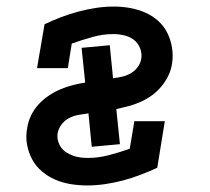

<svg xmlns="http://www.w3.org/2000/svg" viewBox="-20 -558 640 586"><path d="M246 8Q221 8 196 4Q171 0 149 -9.5Q127 -19 108.5 -34.5Q90 -50 78.5 -71Q67 -92 62.5 -117Q58 -142 63 -167Q66 -187 74.5 -205Q83 -223 97 -238.5Q111 -254 128 -265.5Q145 -277 163.5 -285Q182 -293 201.5 -298Q221 -303 240 -306L229 -412L315 -420L325 -319Q339 -321 352.5 -324Q366 -327 378.5 -334Q391 -341 400 -353Q409 -365 411 -378Q414 -395 407.5 -411Q401 -427 388.5 -436.5Q376 -446 359.5 -450Q343 -454 326 -454Q294 -454 262 -445Q230 -436 199 -425L187 -350H93L116 -484Q141 -496 167.5 -506Q194 -516 220.5 -523Q247 -530 274 -534Q301 -538 328 -538Q353 -538 377.5 -533.5Q402 -529 423.5 -519.5Q445 -510 462.5 -494.5Q480 -479 490.5 -458Q501 -437 505 -412.5Q509 -388 505 -363Q502 -344 493.5 -326.5Q485 -309 472 -293.5Q459 -278 443 -266.5Q427 -255 409 -247Q391 -239 372 -234Q353 -229 335 -225L346 -118L260 -110L250 -212Q235 -210 220.5 -207.5Q206 -205 192.5 -198.5Q179 -192 169 -179.5Q159 -167 156 -152Q154 -140 157 -128.5Q160 -117 166.5 -108Q173 -99 182.5 -93Q192 -87 202.5 -83Q213 -79 225 -77.5Q237 -76 249 -76Q280 -76 312.5 -84.5Q345 -93 376 -104L390 -188H483L460 -46Q434 -34 407.5 -24Q381 -14 354.5 -7Q328 0 300.5 4Q273 8 246 8Z"/></svg>

Font: Iosevka Curly Slab MdEx
Style: Italic
Weight: 500
Width: 7
Italic angle: -9°
Monospace: yes
Designer: Belleve Invis
Foundry: Belleve Invis
Version: Version 11.0.0; ttfautohint (v1.8.3)